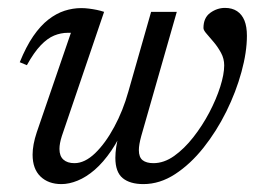

<svg xmlns="http://www.w3.org/2000/svg" viewBox="-20 -456 665 486"><path d="M362.5 -426H427.5L337.5 -111.5Q334.5 -100.5 333 -91.8Q331.5 -83 331.5 -76Q331.5 -58 341 -50.5Q350.5 -43 368.5 -43Q395 -43 420.8 -61.2Q446.5 -79.5 469.2 -108.5Q492 -137.5 509.8 -171.2Q527.5 -205 537.5 -236.5Q547.5 -268 547.5 -290.5Q547.5 -307.5 539.5 -322.2Q531.5 -337 521.2 -349.2Q511 -361.5 503 -370.5Q495 -379.5 495 -385Q495 -411 512.2 -423.5Q529.5 -436 549.5 -436Q567.5 -436 580 -427.8Q592.5 -419.5 598.8 -404Q605 -388.5 605 -365.5Q605 -324 591.2 -273.8Q577.5 -223.5 552.8 -173.5Q528 -123.5 495 -82Q462 -40.5 423.2 -15.2Q384.5 10 343 10Q309 10 290.5 -5.2Q272 -20.5 272 -56.5Q272 -69 274.2 -84.2Q276.5 -99.5 281.5 -117.5L289.5 -147.5H299.5Q282.5 -105 262 -75Q241.5 -45 219.8 -26.2Q198 -7.5 176.5 1.2Q155 10 135.5 10Q102.5 10 82.5 -9.2Q62.5 -28.5 62.5 -64.5Q62.5 -89.5 73 -121L159.5 -373Q157.5 -373 155.8 -373Q154 -373 152 -373Q134 -373 117 -366Q100 -359 83 -341.2Q66 -323.5 48 -291L30 -298.5Q46 -338 64.2 -364.5Q82.5 -391 102.5 -406.5Q122.5 -422 143.5 -428.8Q164.5 -435.5 185.5 -435.5Q195.5 -435.5 205.2 -434.2Q215 -433 224.8 -431Q234.5 -429 243.5 -426L136.5 -111.5Q133.5 -102 132 -94Q130.5 -86 130.5 -79Q130.5 -61 140.5 -52Q150.5 -43 168.5 -43Q194.5 -43 220.8 -68.2Q247 -93.5 269.2 -134.8Q291.5 -176 305 -224.5Z"/></svg>

Font: Newsreader 18pt
Style: Italic
Weight: 400
Italic angle: -17°
Version: Version 1.003